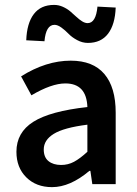

<svg xmlns="http://www.w3.org/2000/svg" viewBox="-20 -750 556 782"><path d="M191.9 12.2Q127.4 12.2 87.2 -27.6Q46.9 -67.4 46.9 -131.8Q46.9 -210.4 115.7 -253.9Q184.6 -297.4 335.9 -314Q332.5 -410.2 246.1 -410.2Q189.9 -410.2 107.9 -361.8L65.9 -439Q167.5 -502.9 268.1 -502.9Q358.9 -502.9 405 -448.7Q451.2 -394.5 451.2 -291V0H356L348.1 -54.2H344.2Q265.6 12.2 191.9 12.2ZM229 -78.1Q257.3 -78.1 281.5 -91.1Q305.7 -104 335.9 -131.8V-242.2Q239.7 -230 199 -204.8Q158.2 -179.7 158.2 -141.1Q158.2 -109.4 177.5 -93.8Q196.8 -78.1 229 -78.1ZM337.9 -575.2Q315.4 -575.2 294.2 -586.7Q272.9 -598.1 259.5 -612.1Q246.1 -626 230.5 -637.5Q214.8 -648.9 202.1 -648.9Q167 -648.9 161.1 -582L86.9 -585.9Q89.4 -655.3 117.7 -692.6Q146 -730 200.2 -730Q218.8 -730 235.8 -722.4Q252.9 -714.8 265.9 -703.9Q278.8 -692.9 290.5 -681.9Q302.2 -670.9 314.2 -663.3Q326.2 -655.8 336.9 -655.8Q370.6 -655.8 377 -723.1L451.2 -719.2Q448.7 -650.4 420.2 -612.8Q391.6 -575.2 337.9 -575.2Z"/></svg>

Font: Toshiba Sans Medium
Style: Regular
Weight: 500
Designer: Paul D. Hunt
Foundry: Toshiba Corporation
Version: Version 2.020;PS 2.0;hotconv 1.0.86;makeotf.lib2.5.63406